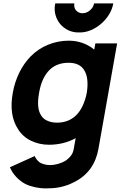

<svg xmlns="http://www.w3.org/2000/svg" viewBox="-20 -810 700 1095"><path d="M295 -790.5H404Q402 -779 404.5 -768.8Q407 -758.5 413.5 -751Q420 -743.5 429.2 -739Q438.5 -734.5 450 -734.5Q474 -734.5 493 -751Q513 -768 516.5 -790.5H626Q620.5 -757.5 601.8 -727.2Q583 -697 556.2 -674Q529.5 -651 497 -637.5Q464.5 -624 431.5 -625Q397.5 -624 369.5 -637.5Q341.5 -651 322.5 -674Q303.5 -697 295.8 -727.2Q288 -757.5 295 -790.5ZM648 -562.5 541.5 38.5Q518 170.5 404 228Q383 239 363 246Q343 253 322.8 257.2Q302.5 261.5 281.8 263Q261 264.5 238.5 264.5Q225 264.5 210 262.8Q195 261 180.2 257.8Q165.5 254.5 151.2 250Q137 245.5 125 239.5Q96 224 72.5 199Q49 174 36.5 144L178 80Q185 98 203 113.5Q208 118 215.5 121.2Q223 124.5 231.2 126.8Q239.5 129 247.8 130.2Q256 131.5 263.5 131.5Q287.5 131.5 312 124.5Q336.5 117.5 354 106.5Q375 91.5 386.5 75.2Q398 59 401 36.5L411.5 -22Q343 15.5 259.5 15.5Q203.5 15.5 155.5 -8Q109 -31 82.5 -74Q30 -154.5 53 -281Q63.5 -341 89.5 -394.5Q115.5 -448 155 -488.5Q198.5 -532.5 255 -555.2Q311.5 -578 372 -578Q414.5 -578 451.8 -564.5Q489 -551 517.5 -527L524 -562.5ZM411.5 -150Q435.5 -172.5 451.5 -207Q467.5 -241.5 475 -281Q481.5 -321.5 477.8 -355.5Q474 -389.5 458.5 -412.5Q432.5 -452 371 -452Q296.5 -452 254 -402Q216 -358 203 -281Q188.5 -201.5 209.5 -160.5Q222 -134.5 247.5 -122.5Q273 -110.5 305 -110.5Q369 -110.5 411.5 -150Z"/></svg>

Font: Russisch Sans ExtraBold
Style: Italic
Weight: 800
Width: 4
Italic angle: -10°
Designer: Michael Sharanda (font) & Cristiano Sobral (main changes)
Foundry: Michael Sharanda
Version: Version 2.00;September 8, 2020;FontCreator 13.0.0.2681 64-bi